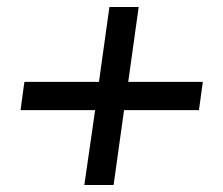

<svg xmlns="http://www.w3.org/2000/svg" viewBox="-20 -531 640 551"><path d="M222 0 253 -215H39L50 -296H264L294 -511H378L348 -296H562L551 -215H336L306 0Z"/></svg>

Font: Chivo Mono
Style: Italic
Weight: 400
Italic angle: -8.05°
Monospace: yes
Version: Version 1.008